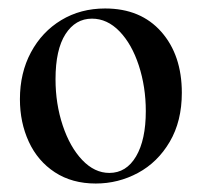

<svg xmlns="http://www.w3.org/2000/svg" viewBox="-20 -419 474 453"><path d="M27 -185Q27 -247 53 -295.5Q79 -344 124.5 -371.5Q170 -399 228 -399Q312 -399 360.5 -344Q409 -289 409 -200Q409 -133 380.5 -84.5Q352 -36 305.5 -11Q259 14 206 14Q150 14 109.5 -12.5Q69 -39 48 -84.5Q27 -130 27 -185ZM324 -157Q324 -214 307.5 -264.5Q291 -315 262 -345Q233 -375 197 -375Q158 -375 134.5 -338.5Q111 -302 111 -232Q111 -174 128 -123Q145 -72 174 -41.5Q203 -11 238 -11Q278 -11 301 -50Q324 -89 324 -157Z"/></svg>

Font: Cormorant Upright SemiBold
Style: Regular
Weight: 600
Designer: Christian Thalmann (Catharsis Fonts)
Foundry: Catharsis Fonts
Version: Version 3.302